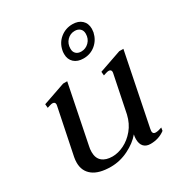

<svg xmlns="http://www.w3.org/2000/svg" viewBox="-168 -834 917 968"><g transform="rotate(-30 290.0 -350.0)"><path d="M279 -600Q279 -614 281 -621Q289 -661 319.5 -685.5Q350 -710 390 -710Q424 -710 444 -691.5Q464 -673 464 -641Q464 -635 462 -621Q453 -581 423.5 -556.5Q394 -532 354 -532Q319 -532 299 -550.5Q279 -569 279 -600ZM320 -607Q320 -589 331 -578.5Q342 -568 361 -568Q387 -568 406 -587Q425 -606 425 -635Q425 -654 413.5 -664.5Q402 -675 383 -675Q357 -675 338.5 -656Q320 -637 320 -607ZM482 -27Q496 -27 518 -35L515 -17Q479 10 431 10Q405 10 391.5 -5Q378 -20 378 -48Q378 -61 381 -74Q352 -39 302.5 -14.5Q253 10 200 10Q131 10 95.5 -17.5Q60 -45 60 -94Q60 -109 63 -125L118 -393Q119 -396 119 -400Q119 -415 103 -415Q98 -415 88 -412Q78 -409 72 -407L70 -429L200 -474H224L156 -137Q152 -121 152 -103Q152 -67 173.5 -49Q195 -31 233 -31Q266 -31 300.5 -48Q335 -65 362.5 -98Q390 -131 401 -178L445 -393Q446 -396 446 -400Q446 -415 430 -415Q425 -415 415 -412Q405 -409 399 -407L397 -429L527 -474H551L467 -58Q465 -48 465 -44Q465 -27 482 -27Z"/></g></svg>

Font: Taviraj
Style: Italic
Weight: 400
Italic angle: -12°
Designer: Katatrad Team
Foundry: CadsonDemak
Version: Version 1.001